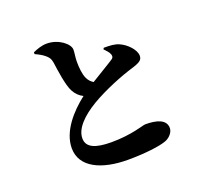

<svg xmlns="http://www.w3.org/2000/svg" viewBox="-141 -976 1283 1195"><g transform="rotate(-20 500.0 -378.5)"><path d="M189 -781V-769C212 -759 233 -747 248 -735C268 -719 278 -706 282 -680C290 -624 303 -522 327 -478C341 -452 360 -433 386 -420C298 -352 206 -250 206 -139C206 -11 339 48 511 48C620 48 725 36 770 18C801 5 823 -24 823 -49C823 -107 759 -123 687 -123C670 -123 588 -90 452 -90C348 -90 289 -113 289 -174C289 -238 350 -301 444 -357C533 -409 650 -456 734 -481C786 -497 801 -510 801 -536C801 -576 753 -625 710 -644C682 -658 647 -659 607 -659L602 -650C614 -637 631 -622 637 -604C641 -591 639 -582 629 -575C611 -562 541 -521 475 -480C459 -490 446 -503 437 -523C424 -551 420 -596 420 -636C420 -663 426 -691 426 -713C426 -750 361 -805 282 -805C248 -805 216 -793 189 -781Z"/></g></svg>

Font: Source Han Serif KR Heavy
Style: Regular
Weight: 900
Designer: Ryoko NISHIZUKA 西塚涼子 (kana & ideographs); Frank Grießhammer (Latin, Greek & Cyrillic); Wenlong ZHANG 张文龙 (bopomofo); San
Foundry: Adobe
Version: Version 2.001;hotconv 1.1.0;makeotfexe 2.6.0